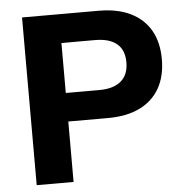

<svg xmlns="http://www.w3.org/2000/svg" viewBox="-51 -754 766 804"><g transform="rotate(-5 332.0 -352.5)"><path d="M71 0V-705H393Q472 -705 527 -678Q582 -651 610.5 -601Q639 -551 639 -480Q639 -409 610.5 -358.5Q582 -308 527 -281Q472 -254 393 -254H226V0ZM226 -374H367Q427 -374 458.5 -401Q490 -428 490 -480Q490 -532 458.5 -558Q427 -584 367 -584H226Z"/></g></svg>

Font: Nunito Sans 12pt ExtraBold
Style: Regular
Weight: 800
Designer: Vernon Adams
Foundry: Vernon Adams
Version: Version 3.101;gftools[0.9.27]